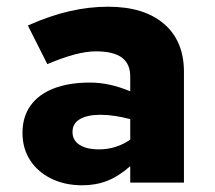

<svg xmlns="http://www.w3.org/2000/svg" viewBox="-20 -544 640 572"><path d="M225 8Q173 8 132.5 -12Q92 -32 69.5 -67Q47 -102 47 -148Q47 -196 71 -229.5Q95 -263 140 -280.5Q185 -298 248 -298Q276 -298 305 -292Q334 -286 368 -272V-316Q368 -354 343 -372.5Q318 -391 266 -391Q237 -391 201.5 -381.5Q166 -372 121 -353L63 -468Q128 -497 186.5 -510.5Q245 -524 302 -524Q409 -524 468.5 -473Q528 -422 528 -330V0H368V-49Q334 -19 300 -5.5Q266 8 225 8ZM196 -151Q196 -126 217 -112.5Q238 -99 275 -99Q301 -99 324.5 -106.5Q348 -114 368 -128V-189Q346 -195 323.5 -198.5Q301 -202 279 -202Q240 -202 218 -189Q196 -176 196 -151Z"/></svg>

Font: Red Hat Mono
Style: Regular
Weight: 300
Monospace: yes
Designer: Pentagram, MCKL
Foundry: Pentagram, MCKL
Version: Version 1.023